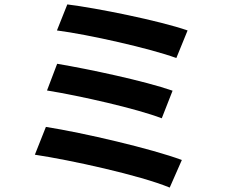

<svg xmlns="http://www.w3.org/2000/svg" viewBox="-20 -803 1040 870"><path d="M285 -783 238 -665C379 -647 663 -583 779 -540L830 -665C704 -709 416 -767 285 -783ZM239 -514 193 -393C342 -369 598 -311 713 -267L762 -392C636 -436 382 -490 239 -514ZM188 -228 138 -102C298 -78 614 -9 749 47L804 -78C667 -129 359 -201 188 -228Z"/></svg>

Font: Noto Sans Mono CJK SC
Style: Bold
Weight: 700
Designer: Ryoko NISHIZUKA 西塚涼子 (kana, bopomofo & ideographs); Paul D. Hunt (Latin, Greek & Cyrillic); Sandoll Communications 산돌커뮤니
Foundry: Adobe
Version: Version 2.004;hotconv 1.0.118;makeotfexe 2.5.65603